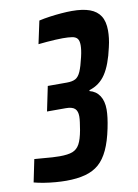

<svg xmlns="http://www.w3.org/2000/svg" viewBox="-115 -750 584 813"><g transform="rotate(-10 177.0 -344.0)"><path d="M104 8Q83 8 58 6Q33 4 8.5 0Q-16 -4 -34 -9L-14 -106Q5 -105 25 -103Q45 -101 63 -100Q81 -99 94 -99Q130 -99 149.5 -106.5Q169 -114 180 -134Q191 -154 198 -193Q201 -212 203 -226Q205 -240 205 -251Q205 -274 193.5 -284.5Q182 -295 155 -295H74L96 -401H178Q202 -401 215.5 -408.5Q229 -416 238 -437Q247 -458 256 -497Q260 -514 261.5 -526Q263 -538 263 -547Q263 -566 256 -575Q249 -584 233.5 -586.5Q218 -589 193 -589Q179 -589 161 -588Q143 -587 124.5 -585.5Q106 -584 88 -582L109 -680Q131 -685 156 -688.5Q181 -692 206 -694Q231 -696 251 -696Q298 -696 328 -685Q358 -674 373 -650.5Q388 -627 388 -588Q388 -573 386 -555.5Q384 -538 379 -517Q363 -444 337 -405Q311 -366 267 -353L266 -349Q294 -342 309 -319Q324 -296 324 -260Q324 -244 321.5 -224Q319 -204 314 -180Q303 -126 286 -89.5Q269 -53 245 -32Q221 -11 186 -1.5Q151 8 104 8Z"/></g></svg>

Font: Saira Condensed SemiBold
Style: Italic
Weight: 600
Width: 3
Italic angle: -12°
Designer: Hector Gatti with collaboration of the Omnibus-Type team
Foundry: Omnibus-Type
Version: Version 1.101